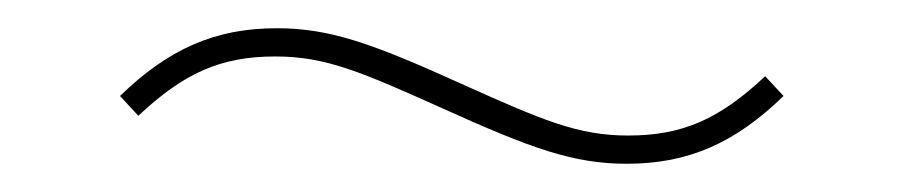

<svg xmlns="http://www.w3.org/2000/svg" viewBox="-20 -372 640 136"><path d="M424 -256C468 -256 501 -271 535 -304L522 -318C490 -288 464 -276 425 -276C389 -276 364 -287 306 -313C244 -341 214 -352 176 -352C132 -352 99 -337 65 -304L78 -290C110 -320 136 -332 175 -332C211 -332 236 -321 294 -295C356 -267 386 -256 424 -256Z"/></svg>

Font: IBM Plex Arabic Thin
Style: Regular
Weight: 100
Designer: Mike Abbink, Paul van der Laan, Pieter van Rosmalen, Wael Morcos, Khajak Apelian
Foundry: Bold Monday
Version: Version 1.0